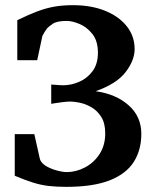

<svg xmlns="http://www.w3.org/2000/svg" viewBox="-20 -707 604 743"><path d="M526.9 -189Q526.9 -126.5 497.6 -80.3Q468.3 -34.2 404.3 -9Q340.3 16.1 236.8 16.1Q199.2 16.1 169.2 12.7Q139.2 9.3 108.4 -0.2Q77.6 -9.8 37.1 -26.9V-188H112.8L133.8 -94.2Q136.2 -82 148.7 -71.3Q161.1 -60.5 188 -50.8Q203.1 -45.9 216.1 -43.5Q229 -41 237.8 -41Q274.4 -41 308.8 -59.1Q343.3 -77.1 365.2 -110.8Q387.2 -144.5 387.2 -190.9Q387.2 -230.5 371.6 -254.9Q356 -279.3 333.3 -292.2Q310.5 -305.2 288.3 -309.6Q266.1 -314 252.9 -314Q239.7 -314 222.2 -311.8Q204.6 -309.6 191.4 -307.4Q178.2 -305.2 178.2 -305.2V-379.9Q198.2 -378.4 208.5 -377.7Q218.8 -377 224.1 -377Q254.9 -377 285.9 -390.1Q316.9 -403.3 337.9 -431.2Q358.9 -459 358.9 -502.9Q358.9 -548.8 337.4 -575.7Q315.9 -602.5 287.6 -614.3Q259.3 -626 238.8 -626Q200.2 -626 184.6 -615.2Q168.9 -604.5 162.1 -597.2Q159.2 -593.8 152.1 -582.3Q145 -570.8 144 -567.9L124 -474.1H46.9V-628.9Q90.8 -650.4 124.8 -663.1Q158.7 -675.8 190.9 -681.4Q223.1 -687 262.2 -687Q333 -687 386.7 -665.3Q440.4 -643.6 470.7 -605.2Q501 -566.9 501 -517.1Q501 -473.6 466.3 -428.2Q431.6 -382.8 350.1 -354Q428.2 -343.3 477.5 -299.8Q526.9 -256.3 526.9 -189Z"/></svg>

Font: Charis
Style: Bold
Weight: 700
Designer: Walt Agee, Miriam Martin, Annie Olsen, Victor Gaultney, Lorna Priest, Alan Ward, Bob Hallissy, Martin Hosken, Sharon Cor
Foundry: SIL Global
Version: Version 7.000